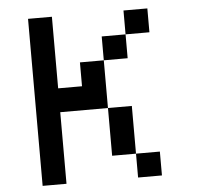

<svg xmlns="http://www.w3.org/2000/svg" viewBox="-58 -939 1116 1002"><g transform="rotate(-5 500.0 -437.5)"><path d="M125 -875H250V-500H375V-625H500V-375H250V0H125ZM500 -625V-750H625V-625ZM625 -750V-875H750V-750ZM500 -375H625V-125H500ZM625 -125H750V0H625Z"/></g></svg>

Font: Dogica
Style: Regular
Weight: 400
Monospace: yes
Designer: Roberto Mocci
Version: Version 001.012